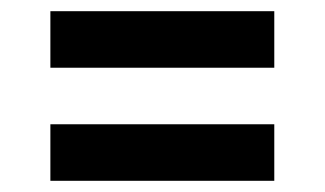

<svg xmlns="http://www.w3.org/2000/svg" viewBox="-20 -424 580 343"><path d="M70 -303V-404H470V-303ZM70 -101V-202H470V-101Z"/></svg>

Font: Saira Thin SemiBold
Style: Regular
Weight: 600
Version: Version 1.101